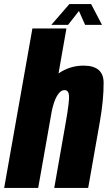

<svg xmlns="http://www.w3.org/2000/svg" viewBox="-54 -925 530 945"><path d="M-33.5 0 105.5 -785H273L234 -563.5Q289.5 -602 357 -602Q455.5 -602 456 -518.2Q456.5 -434.5 437.5 -326L380 0H213L269.5 -321.5Q288 -427 285.8 -454.2Q283.5 -481.5 263.5 -481.5Q243 -481.5 226 -452Q211 -426 201 -379L134 0ZM198.5 -802.5 287.5 -905H394.5L448 -802.5H365L334.5 -871L281 -802.5Z"/></svg>

Font: Anybody Condensed ExtraBold
Style: Italic
Weight: 800
Width: 3
Italic angle: -10°
Designer: Tyler Finck
Foundry: Etcetera Type Company
Version: Version 1.010; ttfautohint (v1.8.3) -l 8 -r 50 -G 200 -x 14 